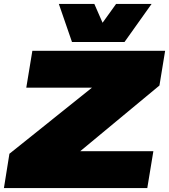

<svg xmlns="http://www.w3.org/2000/svg" viewBox="-36 -959 862 979"><path d="M-16 0 12 -175 433 -512H98L129 -700H806L777 -523L373 -188H746L715 0ZM737 -939 599 -745H331L264 -939H445L487 -843L556 -939Z"/></svg>

Font: Georama Expanded Black
Style: Italic
Weight: 900
Width: 7
Italic angle: -9°
Designer: Jean-Baptiste Levee
Foundry: Production Type
Version: Version 1.000